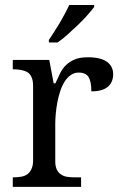

<svg xmlns="http://www.w3.org/2000/svg" viewBox="-20 -728 476 748"><path d="M295.9 0H29.8V-37.1H32.2Q48.3 -37.1 62.5 -39.6Q76.7 -42 86.4 -49.1Q96.2 -56.2 102.5 -69.3Q108.9 -82.5 108.9 -104.5V-394Q108.9 -415 102.5 -428.2Q96.2 -441.4 86.4 -447Q76.7 -452.6 62.5 -455.3Q48.3 -458 32.2 -458H29.8V-494.6H171.9L189 -403.3H195.8Q205.1 -424.3 214.4 -442.9Q223.6 -461.4 237.3 -474.6Q251 -487.8 270.8 -496.3Q290.5 -504.9 322.3 -504.9Q372.1 -504.9 396.5 -487.3Q420.9 -469.7 420.9 -438.5Q420.9 -424.3 416 -412.1Q411.1 -399.9 401.1 -390.9Q391.1 -381.8 375.2 -377Q359.4 -372.1 335.9 -372.1Q335.9 -409.7 325.2 -427.5Q314.5 -445.3 286.1 -445.3Q269.5 -445.3 255.6 -435.5Q241.7 -425.8 231.4 -409.4Q221.2 -393.1 214.4 -372.1Q207.5 -351.1 203.4 -329.1Q199.2 -307.1 197.3 -285.2Q195.3 -263.2 195.3 -246.1V-99.6Q195.3 -79.6 201.4 -67.4Q207.5 -55.2 218 -48.1Q228.5 -41 241.9 -39.1Q255.4 -37.1 271.5 -37.1H295.9ZM170.4 -572.3Q179.2 -585.9 190.7 -603.3Q202.1 -620.6 212.9 -638.9Q223.6 -657.2 233.4 -675.8Q243.2 -694.3 250 -708.5H346.7V-700.7Q338.4 -689.5 321.8 -670.4Q305.2 -651.4 284.7 -631.8Q264.2 -612.3 243.2 -593.3Q222.2 -574.2 204.1 -562.5H170.4Z"/></svg>

Font: MUA Office
Style: Regular
Weight: 400
Designer: Khon Soe Zaw Thu
Foundry: Myanmar Unicode
Version: Version 2.10 June 24, 2017